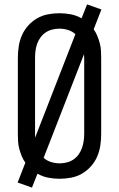

<svg xmlns="http://www.w3.org/2000/svg" viewBox="-20 -803 540 871"><path d="M125 48 60 25 95 -65Q85 -79 78.5 -95Q72 -111 67.5 -127.5Q63 -144 62 -161Q61 -178 61 -195V-540Q61 -566 65 -592.5Q69 -619 79.5 -643Q90 -667 108 -687Q126 -707 148.5 -720Q171 -733 197.5 -738Q224 -743 250 -743Q276 -743 301.5 -738Q327 -733 350 -720L375 -783L440 -760L405 -670Q415 -656 421.5 -640Q428 -624 432.5 -607.5Q437 -591 438 -574Q439 -557 439 -540V-195Q439 -169 435 -142.5Q431 -116 420.5 -92Q410 -68 392 -48Q374 -28 351.5 -15Q329 -2 302.5 3Q276 8 250 8Q224 8 198.5 3Q173 -2 150 -15ZM139 -178 322 -648Q308 -661 288.5 -667Q269 -673 250 -673Q234 -673 217.5 -669Q201 -665 187.5 -656Q174 -647 164 -633.5Q154 -620 148.5 -604.5Q143 -589 141 -572.5Q139 -556 139 -540ZM250 -62Q266 -62 282.5 -66Q299 -70 312.5 -79Q326 -88 336 -101.5Q346 -115 351.5 -130.5Q357 -146 359.5 -162.5Q362 -179 362 -195V-540Q362 -544 361.5 -548.5Q361 -553 361 -557L178 -87Q192 -74 211.5 -68Q231 -62 250 -62Z"/></svg>

Font: Iosevka Curly Slab
Style: Regular
Weight: 400
Monospace: yes
Designer: Belleve Invis
Foundry: Belleve Invis
Version: Version 22.1.2; ttfautohint (v1.8.4)